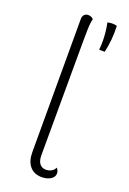

<svg xmlns="http://www.w3.org/2000/svg" viewBox="-144 -781 568 843"><g transform="rotate(20 140.5 -360.0)"><path d="M215 -641Q215 -626 213 -602H239Q253 -664 250 -727Q241 -730 228 -730Q217 -730 206 -727Q215 -684 215 -641ZM91 -80V-701Q91 -714 98 -721.5Q105 -729 116 -729Q132 -729 141 -718Q136 -704 135 -664Q134 -624 134 -522L133 -80Q133 -54 143.5 -40.5Q154 -27 173 -27Q187 -27 198.5 -33.5Q210 -40 215 -52Q225 -41 225 -28Q225 -11 208 -0.5Q191 10 167 10Q131 10 111 -13.5Q91 -37 91 -80Z"/></g></svg>

Font: Arima Madurai ExtraLight
Style: Regular
Weight: 275
Designer: Joana Correia and Natanael Gama
Foundry: NDISCOVER
Version: Version 1.020